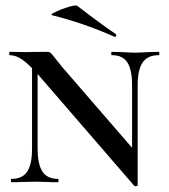

<svg xmlns="http://www.w3.org/2000/svg" viewBox="-20 -654 606 689"><path d="M95 -446 115 -443V-121Q115 -64 132.5 -38Q150 -12 188 -12Q190 -12 190 -6Q190 0 188 0Q164 0 151 -1L106 -2L60 -1Q46 0 21 0Q19 0 19 -6Q19 -12 21 -12Q60 -12 77.5 -38Q95 -64 95 -121ZM462 13 117 -386Q83 -424 60 -440Q37 -456 15 -456Q13 -456 13 -462Q13 -468 15 -468L71 -467Q80 -467 94 -467.5Q108 -468 150 -468Q158 -468 163 -463Q168 -458 178 -445L201 -416L464 -112L474 11Q474 13 469 14Q464 15 462 13ZM474 11 454 -20V-347Q454 -404 437 -430Q420 -456 382 -456Q379 -456 379 -462Q379 -468 382 -468L419 -467Q447 -465 464 -465Q481 -465 511 -467L549 -468Q552 -468 552 -462Q552 -456 549 -456Q510 -456 492 -430Q474 -404 474 -347ZM168 -599Q158 -601 178.5 -611Q199 -621 225.5 -629Q252 -637 257 -633Q287 -611 302 -599Q363 -553 395 -532Q397 -531 397 -528Q397 -525 395 -523Q393 -521 391 -522Q278 -572 168 -599Z"/></svg>

Font: Cormorant SC SemiBold
Style: Regular
Weight: 600
Designer: Christian Thalmann (Catharsis Fonts)
Foundry: Catharsis Fonts
Version: Version 4.000